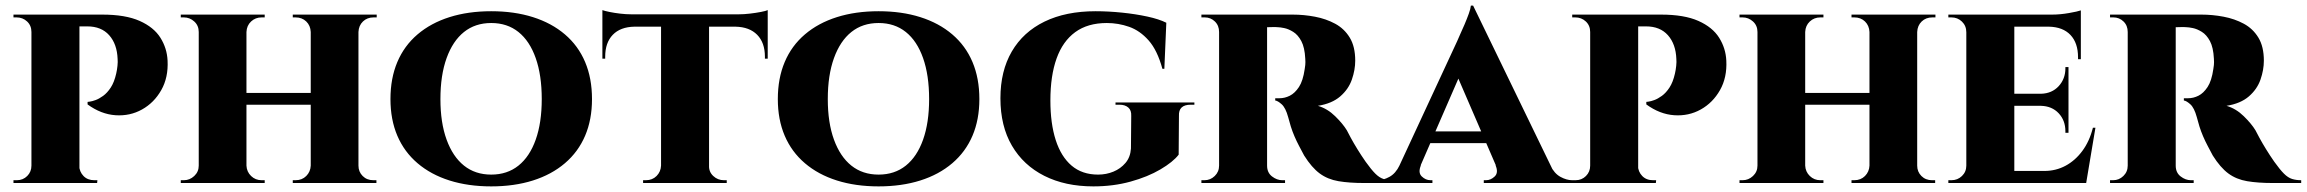

<svg xmlns="http://www.w3.org/2000/svg" viewBox="-20 -652 8218 684"><path d="M252 -600H344Q427 -600 477.5 -577.5Q528 -555 551.5 -517.5Q575 -480 577 -436Q580 -376 554.5 -331Q529 -286 486 -262Q443 -238 391.5 -241.5Q340 -245 292 -280V-289Q292 -289 300 -290Q308 -291 320.5 -295.5Q333 -300 347.5 -310.5Q362 -321 374.5 -340Q387 -359 394 -390Q397 -403 398.5 -417.5Q400 -432 399 -442Q397 -495 369 -526.5Q341 -558 291 -558H261Q261 -558 258.5 -568.5Q256 -579 254 -589.5Q252 -600 252 -600ZM263 -600V0H92V-600ZM95 -62 96 0H28V-10Q30 -10 34 -10Q38 -10 40 -10Q62 -10 77 -25Q92 -40 92 -62ZM94 -538H92Q92 -561 76.5 -575.5Q61 -590 39 -590Q38 -590 33.5 -590Q29 -590 28 -590V-600H95ZM260 -62H262Q263 -40 277.5 -25Q292 -10 316 -10Q317 -10 321 -10Q325 -10 327 -10L326 0H259Z M1257 -600V0H1087V-600ZM858 -600V0H688V-600ZM1095 -321V-279H850V-321ZM691 -62V0H624V-10Q624 -10 629 -10Q634 -10 635 -10Q656 -10 672 -25Q688 -40 688 -62ZM856 -62H858Q859 -40 874.5 -25Q890 -10 912 -10Q912 -10 917.5 -10Q923 -10 923 -10V0H856ZM856 -538V-600H923V-590Q923 -590 917.5 -590Q912 -590 912 -590Q890 -590 874.5 -575.5Q859 -561 858 -538ZM691 -538H688Q688 -561 672 -575.5Q656 -590 635 -590Q634 -590 629 -590Q624 -590 624 -590V-600H691ZM1089 -62V0H1023V-10Q1023 -10 1028 -10Q1033 -10 1033 -10Q1056 -10 1071 -25Q1086 -40 1087 -62ZM1254 -62H1257Q1257 -40 1272 -25Q1287 -10 1310 -10Q1310 -10 1315.5 -10Q1321 -10 1321 -10V0H1254ZM1254 -538V-600H1322V-590Q1322 -590 1316.5 -590Q1311 -590 1311 -590Q1288 -590 1273 -575.5Q1258 -561 1257 -538ZM1089 -538H1087Q1086 -561 1071 -575.5Q1056 -590 1033 -590Q1033 -590 1028 -590Q1023 -590 1023 -590V-600H1089Z M1730 -612Q1812 -612 1878.5 -591Q1945 -570 1992.5 -529.5Q2040 -489 2064.5 -431Q2089 -373 2089 -299Q2089 -226 2064.5 -168.5Q2040 -111 1992.5 -70.5Q1945 -30 1878.5 -9Q1812 12 1730 12Q1648 12 1581.5 -9Q1515 -30 1467.5 -70.5Q1420 -111 1395.5 -168.5Q1371 -226 1371 -299Q1371 -373 1395.5 -431Q1420 -489 1467.5 -529.5Q1515 -570 1581.5 -591Q1648 -612 1730 -612ZM1730 -30Q1787 -30 1827 -62Q1867 -94 1888.5 -154.5Q1910 -215 1910 -299Q1910 -384 1888.5 -445Q1867 -506 1827 -538Q1787 -570 1730 -570Q1673 -570 1633 -538Q1593 -506 1571 -445Q1549 -384 1549 -299Q1549 -215 1571 -154.5Q1593 -94 1633 -62Q1673 -30 1730 -30Z M2506 -597V0H2335V-597ZM2715 -601V-557H2126V-601ZM2715 -561V-443H2705V-450Q2705 -500 2677.5 -528Q2650 -556 2600 -557V-561ZM2715 -616V-591L2612 -601Q2630 -601 2651.5 -603.5Q2673 -606 2691 -609.5Q2709 -613 2715 -616ZM2337 -62V0H2271V-10Q2271 -10 2276 -10Q2281 -10 2281 -10Q2304 -10 2319 -25Q2334 -40 2335 -62ZM2502 -62H2506Q2505 -40 2521 -25Q2537 -10 2559 -10Q2559 -10 2564 -10Q2569 -10 2569 -10V0H2502ZM2240 -561V-557Q2190 -556 2163 -528Q2136 -500 2136 -450V-443H2126V-561ZM2126 -616Q2134 -613 2151 -609.5Q2168 -606 2189 -603.5Q2210 -601 2229 -601L2126 -591Z M3110 -612Q3192 -612 3258.5 -591Q3325 -570 3372.5 -529.5Q3420 -489 3444.5 -431Q3469 -373 3469 -299Q3469 -226 3444.5 -168.5Q3420 -111 3372.5 -70.5Q3325 -30 3258.5 -9Q3192 12 3110 12Q3028 12 2961.5 -9Q2895 -30 2847.5 -70.5Q2800 -111 2775.5 -168.5Q2751 -226 2751 -299Q2751 -373 2775.5 -431Q2800 -489 2847.5 -529.5Q2895 -570 2961.5 -591Q3028 -612 3110 -612ZM3110 -30Q3167 -30 3207 -62Q3247 -94 3268.5 -154.5Q3290 -215 3290 -299Q3290 -384 3268.5 -445Q3247 -506 3207 -538Q3167 -570 3110 -570Q3053 -570 3013 -538Q2973 -506 2951 -445Q2929 -384 2929 -299Q2929 -215 2951 -154.5Q2973 -94 3013 -62Q3053 -30 3110 -30Z M3883 -612Q3929 -612 3977.5 -607Q4026 -602 4067.5 -593Q4109 -584 4135 -571L4128 -407H4121Q4103 -473 4072 -508Q4041 -543 4002.5 -556.5Q3964 -570 3923 -570Q3855 -570 3810.5 -537.5Q3766 -505 3744 -443.5Q3722 -382 3722 -294Q3722 -212 3741 -153Q3760 -94 3797.5 -62Q3835 -30 3892 -30Q3921 -30 3946.5 -40.5Q3972 -51 3989.5 -71.5Q4007 -92 4009 -123L4010 -239Q4011 -259 3999.5 -269Q3988 -279 3968 -279H3954V-287H4235V-279H4222Q4178 -279 4180 -239L4179 -101Q4159 -75 4114 -48.5Q4069 -22 4007.5 -5Q3946 12 3875 12Q3775 12 3700.5 -25.5Q3626 -63 3585 -133Q3544 -203 3544 -302Q3544 -399 3584.5 -468.5Q3625 -538 3701 -575Q3777 -612 3883 -612Z M4485 -600H4585Q4625 -600 4664.5 -592.5Q4704 -585 4736.5 -567.5Q4769 -550 4788.5 -518Q4808 -486 4808 -436Q4808 -403 4796 -368.5Q4784 -334 4754.5 -308.5Q4725 -283 4675 -275Q4709 -265 4736.5 -238Q4764 -211 4778 -188Q4783 -178 4792.5 -160.5Q4802 -143 4815.5 -121Q4829 -99 4845 -76Q4865 -48 4879.5 -33.5Q4894 -19 4908.5 -14.5Q4923 -10 4941 -10V0H4840Q4787 0 4748.5 -6.5Q4710 -13 4681.5 -34Q4653 -55 4626 -98Q4617 -115 4608 -132Q4599 -149 4591.5 -166.5Q4584 -184 4578.5 -201.5Q4573 -219 4569 -235Q4560 -268 4546 -280.5Q4532 -293 4523 -294V-302Q4524 -302 4528 -302Q4532 -302 4538 -302Q4557 -302 4575 -311Q4593 -320 4607.5 -342Q4622 -364 4628 -406Q4629 -411 4630 -420.5Q4631 -430 4630 -443Q4628 -483 4616 -505.5Q4604 -528 4587 -538.5Q4570 -549 4555 -552Q4540 -555 4533 -555Q4522 -556 4513 -555.5Q4504 -555 4493 -555Q4492 -556 4490.5 -567Q4489 -578 4487 -589Q4485 -600 4485 -600ZM4494 -600V0H4323V-600ZM4326 -62 4328 0H4260V-10Q4261 -10 4264.5 -10Q4268 -10 4271 -10Q4292 -10 4307.5 -25Q4323 -40 4323 -62ZM4326 -538H4323Q4323 -561 4308 -575.5Q4293 -590 4272 -590Q4269 -590 4265 -590Q4261 -590 4260 -590V-600H4328ZM4492 -62H4494Q4494 -37 4511.5 -23.5Q4529 -10 4548 -10Q4548 -10 4551.5 -10Q4555 -10 4558 -10V0H4490Z M5228 -632 5532 -5H5334L5156 -417ZM5042 -63Q5031 -37 5045 -23.5Q5059 -10 5076 -10H5083V0H4880V-10Q4880 -10 4884 -10Q4888 -10 4888 -10Q4908 -10 4930 -22Q4952 -34 4966 -63ZM5228 -632 5229 -495 5015 -3H4938L5171 -505Q5174 -513 5181.5 -529Q5189 -545 5197.5 -565Q5206 -585 5212.5 -603Q5219 -621 5220 -632ZM5306 -184V-142H5053V-184ZM5308 -63H5503Q5517 -34 5539 -22Q5561 -10 5581 -10Q5581 -10 5585 -10Q5589 -10 5589 -10V0H5266V-10H5274Q5291 -10 5305 -23.5Q5319 -37 5308 -63Z M5805 -600H5897Q5980 -600 6030.5 -577.5Q6081 -555 6104.5 -517.5Q6128 -480 6130 -436Q6133 -376 6107.5 -331Q6082 -286 6039 -262Q5996 -238 5944.5 -241.5Q5893 -245 5845 -280V-289Q5845 -289 5853 -290Q5861 -291 5873.5 -295.5Q5886 -300 5900.5 -310.5Q5915 -321 5927.5 -340Q5940 -359 5947 -390Q5950 -403 5951.5 -417.5Q5953 -432 5952 -442Q5950 -495 5922 -526.5Q5894 -558 5844 -558H5814Q5814 -558 5811.5 -568.5Q5809 -579 5807 -589.5Q5805 -600 5805 -600ZM5816 -600V0H5645V-600ZM5648 -62 5649 0H5581V-10Q5583 -10 5587 -10Q5591 -10 5593 -10Q5615 -10 5630 -25Q5645 -40 5645 -62ZM5647 -538H5645Q5645 -561 5629.5 -575.5Q5614 -590 5592 -590Q5591 -590 5586.5 -590Q5582 -590 5581 -590V-600H5648ZM5813 -62H5815Q5816 -40 5830.5 -25Q5845 -10 5869 -10Q5870 -10 5874 -10Q5878 -10 5880 -10L5879 0H5812Z M6810 -600V0H6640V-600ZM6411 -600V0H6241V-600ZM6648 -321V-279H6403V-321ZM6244 -62V0H6177V-10Q6177 -10 6182 -10Q6187 -10 6188 -10Q6209 -10 6225 -25Q6241 -40 6241 -62ZM6409 -62H6411Q6412 -40 6427.5 -25Q6443 -10 6465 -10Q6465 -10 6470.5 -10Q6476 -10 6476 -10V0H6409ZM6409 -538V-600H6476V-590Q6476 -590 6470.5 -590Q6465 -590 6465 -590Q6443 -590 6427.5 -575.5Q6412 -561 6411 -538ZM6244 -538H6241Q6241 -561 6225 -575.5Q6209 -590 6188 -590Q6187 -590 6182 -590Q6177 -590 6177 -590V-600H6244ZM6642 -62V0H6576V-10Q6576 -10 6581 -10Q6586 -10 6586 -10Q6609 -10 6624 -25Q6639 -40 6640 -62ZM6807 -62H6810Q6810 -40 6825 -25Q6840 -10 6863 -10Q6863 -10 6868.5 -10Q6874 -10 6874 -10V0H6807ZM6807 -538V-600H6875V-590Q6875 -590 6869.5 -590Q6864 -590 6864 -590Q6841 -590 6826 -575.5Q6811 -561 6810 -538ZM6642 -538H6640Q6639 -561 6624 -575.5Q6609 -590 6586 -590Q6586 -590 6581 -590Q6576 -590 6576 -590V-600H6642Z M7156 -600V0H6985V-600ZM7378 -43 7410 0H7154V-43ZM7349 -318V-275H7154V-318ZM7393 -600V-557H7154V-600ZM7445 -197 7412 0H7233L7263 -43Q7304 -43 7338.5 -61.5Q7373 -80 7398.5 -114.5Q7424 -149 7436 -197ZM7349 -277V-179H7338V-184Q7338 -223 7314 -248.5Q7290 -274 7251 -275V-277ZM7349 -413V-316H7251V-318Q7290 -319 7314 -345Q7338 -371 7338 -409V-413ZM7393 -559V-441H7383V-448Q7383 -499 7356 -527.5Q7329 -556 7279 -557V-559ZM7393 -615V-591L7291 -600Q7319 -600 7350.5 -605.5Q7382 -611 7393 -615ZM6988 -62 6990 0H6921V-10Q6921 -10 6926 -10Q6931 -10 6932 -10Q6954 -10 6969.5 -25Q6985 -40 6985 -62ZM6988 -537H6985Q6985 -560 6969.5 -575Q6954 -590 6932 -590Q6931 -590 6926 -590Q6921 -590 6921 -590V-600H6990Z M7722 -600H7822Q7862 -600 7901.5 -592.5Q7941 -585 7973.5 -567.5Q8006 -550 8025.5 -518Q8045 -486 8045 -436Q8045 -403 8033 -368.5Q8021 -334 7991.5 -308.5Q7962 -283 7912 -275Q7946 -265 7973.5 -238Q8001 -211 8015 -188Q8020 -178 8029.5 -160.5Q8039 -143 8052.5 -121Q8066 -99 8082 -76Q8102 -48 8116.5 -33.5Q8131 -19 8145.5 -14.5Q8160 -10 8178 -10V0H8077Q8024 0 7985.5 -6.5Q7947 -13 7918.5 -34Q7890 -55 7863 -98Q7854 -115 7845 -132Q7836 -149 7828.5 -166.5Q7821 -184 7815.5 -201.5Q7810 -219 7806 -235Q7797 -268 7783 -280.5Q7769 -293 7760 -294V-302Q7761 -302 7765 -302Q7769 -302 7775 -302Q7794 -302 7812 -311Q7830 -320 7844.5 -342Q7859 -364 7865 -406Q7866 -411 7867 -420.5Q7868 -430 7867 -443Q7865 -483 7853 -505.5Q7841 -528 7824 -538.5Q7807 -549 7792 -552Q7777 -555 7770 -555Q7759 -556 7750 -555.5Q7741 -555 7730 -555Q7729 -556 7727.5 -567Q7726 -578 7724 -589Q7722 -600 7722 -600ZM7731 -600V0H7560V-600ZM7563 -62 7565 0H7497V-10Q7498 -10 7501.5 -10Q7505 -10 7508 -10Q7529 -10 7544.5 -25Q7560 -40 7560 -62ZM7563 -538H7560Q7560 -561 7545 -575.5Q7530 -590 7509 -590Q7506 -590 7502 -590Q7498 -590 7497 -590V-600H7565ZM7729 -62H7731Q7731 -37 7748.5 -23.5Q7766 -10 7785 -10Q7785 -10 7788.5 -10Q7792 -10 7795 -10V0H7727Z"/></svg>

Font: Cinzel ExtraBold
Style: Regular
Weight: 800
Designer: Natanael Gama
Version: Version 2.000